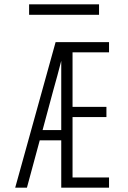

<svg xmlns="http://www.w3.org/2000/svg" viewBox="-20 -864 590 884"><path d="M50 0 236 -670H482V-623H314V-372H470V-325H314V-47H482V0H262V-218H163L104 0ZM176 -265H262V-584Q253 -550 244 -515.5Q235 -481 225 -447ZM436 -796H114V-844H436Z"/></svg>

Font: Lode Dark Term
Style: Regular
Weight: 400
Monospace: yes
Designer: Belleve Invis
Foundry: Belleve Invis
Version: Version 29.2.0